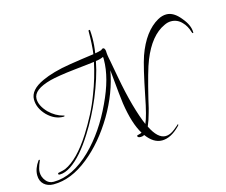

<svg xmlns="http://www.w3.org/2000/svg" viewBox="-115 -871 1372 1166"><g transform="rotate(-15 571.0 -288.0)"><path d="M85 137Q48 137 25 116Q2 95 2 58Q2 16 33 -27Q36 -30 38 -30Q41 -30 41 -26Q41 -26 38.5 -19.5Q36 -13 31 -1Q27 11 24 22Q21 33 21 44Q21 74 40 98Q58 122 89 122Q208 122 328 5Q433 -99 505 -254Q575 -401 575 -516Q575 -521 575 -525Q575 -529 574 -533Q566 -529 554 -525.5Q542 -522 526 -520Q516 -468 498.5 -414Q481 -360 458 -304Q413 -197 354 -104Q317 -45 280.5 -3Q244 39 207 64Q169 89 137 89Q127 89 127 83Q127 77 136 76Q149 74 158.5 71Q168 68 175 66Q258 29 344 -106Q377 -158 405.5 -213Q434 -268 456 -327Q493 -422 513 -518Q503 -517 472 -513Q441 -509 390 -504Q334 -498 294 -491.5Q254 -485 231 -479Q118 -449 118 -391Q118 -348 162 -302Q202 -263 250 -251Q256 -250 256 -248Q256 -244 248 -244Q193 -244 147 -290Q102 -337 102 -391Q102 -452 190 -492Q222 -507 267.5 -520Q313 -533 371 -542Q409 -548 446.5 -553.5Q484 -559 522 -564Q526 -593 528 -629Q530 -665 530 -706Q530 -713 536 -713Q539 -713 540 -709Q541 -698 541.5 -686Q542 -674 542 -660Q542 -638 540 -614.5Q538 -591 534 -566Q548 -568 558 -571Q568 -574 575 -576Q580 -583 588 -583Q598 -583 601 -563Q601 -557 601.5 -550Q602 -543 603 -536Q604 -529 606 -518Q608 -507 611 -493L629 -395Q649 -286 671.5 -206Q694 -126 717 -73Q737 -117 760 -237Q795 -413 817 -477Q867 -617 958 -668Q985 -683 1012 -683Q1058 -683 1100 -630Q1142 -581 1142 -535Q1142 -531 1139 -531Q1136 -531 1133 -539Q1121 -580 1096 -605Q1068 -635 1028 -635Q1007 -635 985 -624Q895 -583 840 -446Q827 -414 810.5 -355.5Q794 -297 774 -214Q767 -180 761.5 -160Q756 -140 754 -133Q742 -88 727 -54Q768 30 818 30Q846 30 877 5Q909 -21 907 -21Q909 -21 909 -18Q909 -13 903 -8Q846 50 790 50Q737 50 693 -10Q683 -4 670 -4Q650 -4 650 -16Q650 -19 660 -21Q674 -24 681 -28Q638 -97 618 -229Q616 -244 610 -297.5Q604 -351 596 -443Q572 -307 493 -173Q411 -36 306 48Q196 137 85 137Z"/></g></svg>

Font: Ruthie
Style: Regular
Weight: 400
Designer: Robert E. Leuschke
Foundry: Robert E. Leuschke
Version: Version 1.012